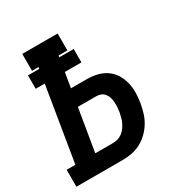

<svg xmlns="http://www.w3.org/2000/svg" viewBox="-175 -864 945 993"><g transform="rotate(-30 298.0 -367.5)"><path d="M-4 0V-101H48L121 -544H67V-624H134L136 -634H97V-735H308V-634H256L254 -624H340V-544H241L226 -455H320Q351 -455 381 -448Q411 -441 435 -424.5Q459 -408 474.5 -383.5Q490 -359 497.5 -330Q505 -301 504.5 -269.5Q504 -238 499 -208Q494 -181 486 -154Q478 -127 463 -102.5Q448 -78 427 -57.5Q406 -37 380 -23.5Q354 -10 327 -5Q300 0 273 0ZM167 -101H273Q287 -101 301.5 -105Q316 -109 328.5 -118.5Q341 -128 350 -140.5Q359 -153 365.5 -166.5Q372 -180 375.5 -194.5Q379 -209 382 -223Q384 -237 385 -251.5Q386 -266 385 -280.5Q384 -295 380 -308Q376 -321 368 -332Q360 -343 347 -348.5Q334 -354 320 -354H209Z"/></g></svg>

Font: Iosevka Slab Extended Oblique
Style: Bold
Weight: 700
Width: 7
Italic angle: -9°
Monospace: yes
Designer: Belleve Invis
Foundry: Belleve Invis
Version: Version 11.1.1; ttfautohint (v1.8.3)